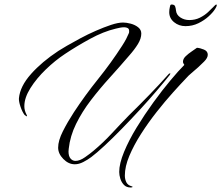

<svg xmlns="http://www.w3.org/2000/svg" viewBox="-20 -717 982 852"><path d="M312 12Q284 12 261 -11.5Q238 -35 238 -62Q238 -93 259 -134.5Q280 -176 308 -219Q358 -295 415.5 -366.5Q473 -438 522 -514Q533 -531 540 -544.5Q547 -558 551 -568Q553 -572 553 -575Q553 -578 553 -580Q553 -589 546.5 -592.5Q540 -596 531 -596Q522 -596 512 -594Q502 -592 494 -590Q439 -577 379.5 -544.5Q320 -512 269 -478Q225 -449 183.5 -409Q142 -369 115 -326Q88 -283 88 -246Q88 -227 97 -210Q100 -204 100 -202Q100 -201 99 -201Q97 -201 94 -203.5Q91 -206 89 -207Q79 -220 71 -243.5Q63 -267 64 -281Q69 -334 117.5 -388.5Q166 -443 239 -491Q251 -499 277 -514Q303 -529 336.5 -547Q370 -565 405.5 -580.5Q441 -596 472.5 -606.5Q504 -617 526 -617Q541 -617 560 -612Q579 -607 593 -596Q607 -585 607 -568Q607 -546 592 -521.5Q577 -497 553 -470Q512 -422 467.5 -373Q423 -324 383.5 -272.5Q344 -221 317.5 -167Q291 -113 285 -57Q285 -54 284.5 -51Q284 -48 284 -45Q284 -24 293 -13.5Q302 -3 315 -3Q334 -3 357.5 -19.5Q381 -36 395 -48Q438 -84 476 -125Q514 -166 553 -206Q596 -248 642.5 -296Q689 -344 729 -389Q731 -391 734.5 -391.5Q738 -392 733 -384Q710 -355 676 -315Q642 -275 601.5 -231Q561 -187 520.5 -145.5Q480 -104 444.5 -71Q409 -38 385 -20Q369 -8 349.5 2Q330 12 312 12ZM560 115Q541 115 530 103.5Q519 92 514 76Q509 60 509 46Q509 9 530.5 -43Q552 -95 586.5 -151.5Q621 -208 660.5 -262.5Q700 -317 736.5 -360.5Q773 -404 798 -429Q792 -437 792 -443Q792 -456 804 -467.5Q816 -479 831 -489Q846 -499 854 -505Q868 -504 885 -497Q902 -490 902 -474Q902 -460 885.5 -443.5Q869 -427 860 -419L830 -393Q823 -387 817.5 -382Q812 -377 808 -372Q783 -346 747.5 -306.5Q712 -267 675 -220Q638 -173 606 -123Q574 -73 554 -25.5Q534 22 534 62Q534 78 540.5 91.5Q547 105 565 110Q568 110 568 112Q568 115 560 115ZM803 -601Q774 -601 752.5 -618.5Q731 -636 731 -663Q731 -675 734 -687Q734 -689 735.5 -693Q737 -697 741 -697Q754 -697 757 -689Q760 -681 761 -670Q763 -651 780.5 -639.5Q798 -628 820 -628Q846 -628 867 -638.5Q888 -649 903 -663Q918 -677 927.5 -687Q937 -697 939 -697Q942 -697 942 -694Q942 -689 935 -678Q926 -663 906.5 -645Q887 -627 860.5 -614Q834 -601 803 -601Z"/></svg>

Font: The Nautigal
Style: Regular
Weight: 400
Designer: Robert E. Leuschke
Foundry: Robert E. Leuschke
Version: Version 1.100; ttfautohint (v1.8.3)